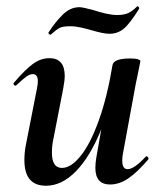

<svg xmlns="http://www.w3.org/2000/svg" viewBox="-20 -581 516 614"><path d="M58 -69Q58 -95 63 -119L98 -297Q101 -312 101 -321Q101 -344 85 -344Q75 -344 63.5 -335.5Q52 -327 33 -309Q31 -307 29 -307Q26 -307 24 -310.5Q22 -314 25 -317Q59 -357 84.5 -376Q110 -395 138 -395Q187 -395 187 -338Q187 -324 182 -297L151 -138Q146 -116 146 -93Q146 -44 178 -44Q207 -44 238 -82.5Q269 -121 296 -196Q323 -271 340 -374L358 -373Q339 -255 304 -168Q269 -81 223.5 -34Q178 13 127 13Q58 13 58 -69ZM285 -44Q285 -59 288 -77L340 -374Q345 -394 396 -394Q413 -394 421 -391.5Q429 -389 429 -386L425 -365Q415 -318 414 -312L373 -89Q371 -80 371 -67Q371 -40 388 -40Q409 -40 446 -80Q447 -81 449 -81Q452 -81 454 -77.5Q456 -74 454 -71Q418 -29 389.5 -10Q361 9 332 9Q285 9 285 -44ZM141 -470Q139 -470 136.5 -472.5Q134 -475 135 -477Q157 -511 181 -534.5Q205 -558 234 -558Q245 -558 281 -548Q299 -542 319 -537.5Q339 -533 355 -533Q376 -533 389.5 -539Q403 -545 418 -560Q418 -561 420 -561Q422 -561 424 -558Q426 -555 425 -553Q395 -505 375.5 -489Q356 -473 330 -473Q311 -473 274 -484Q257 -489 239 -493Q221 -497 205 -497Q181 -497 171 -492Q161 -487 142 -470Z"/></svg>

Font: Cormorant Infant
Style: Bold Italic
Weight: 700
Italic angle: -10°
Designer: Christian Thalmann (Catharsis Fonts)
Foundry: Catharsis Fonts
Version: Version 4.000